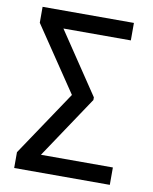

<svg xmlns="http://www.w3.org/2000/svg" viewBox="-81 -772 665 834"><g transform="rotate(10 251.5 -355.5)"><path d="M326.7 -350.6V-362.3L144.5 -633.8H441.9V-710.9H39.1V-640.6L231 -356L39.1 -69.8V0H460.9V-76.7H143.6Z"/></g></svg>

Font: Roboto Condensed
Style: Regular
Weight: 400
Designer: Google
Version: Version 2.134; 2016